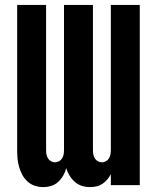

<svg xmlns="http://www.w3.org/2000/svg" viewBox="-20 -755 640 783"><path d="M156 8Q139 8 122 2.5Q105 -3 92 -15Q79 -27 71 -42Q63 -57 58 -74Q53 -91 51.5 -108Q50 -125 50 -143V-735H168V-143Q168 -134 169.5 -125.5Q171 -117 175.5 -109.5Q180 -102 188 -97.5Q196 -93 204 -93Q213 -93 221 -97.5Q229 -102 233.5 -109.5Q238 -117 239.5 -125.5Q241 -134 241 -143V-735H359V-143Q359 -134 360.5 -125.5Q362 -117 366.5 -109.5Q371 -102 379 -97.5Q387 -93 396 -93Q404 -93 412 -97.5Q420 -102 424.5 -109.5Q429 -117 430.5 -125.5Q432 -134 432 -143V-735H550V0H432V-45Q426 -33 417.5 -23Q409 -13 398 -5.5Q387 2 374 5Q361 8 347 8Q330 8 314 3Q298 -2 285.5 -13Q273 -24 264 -38.5Q255 -53 250 -69Q246 -53 237.5 -38.5Q229 -24 217 -13Q205 -2 189 3Q173 8 156 8Z"/></svg>

Font: R Plex Mono
Style: Bold
Weight: 700
Monospace: yes
Designer: Belleve Invis
Foundry: Belleve Invis
Version: Version 31.8.0